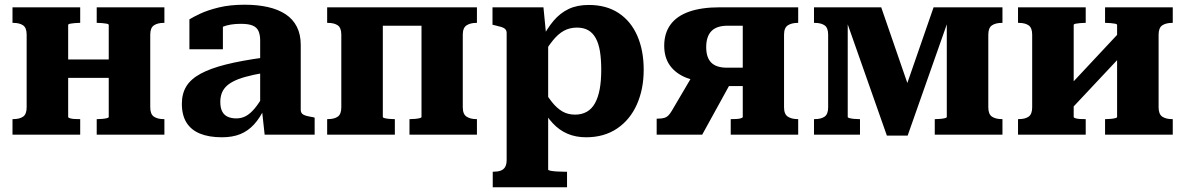

<svg xmlns="http://www.w3.org/2000/svg" viewBox="-20 -571 5025 814"><path d="M93 -116V-424Q93 -453 78 -463.5Q63 -474 36 -474H33V-540H320V-474H316Q307 -474 296 -473Q285 -472 277 -470.5Q269 -469 269 -465V-75Q269 -72 277 -69.5Q285 -67 296 -66.5Q307 -66 316 -66H320V0H33V-66H36Q63 -66 78 -76.5Q93 -87 93 -116ZM441 -75V-465Q441 -469 433 -470.5Q425 -472 414 -473Q403 -474 394 -474H390V-540H677V-474H674Q648 -474 632.5 -463.5Q617 -453 617 -424V-116Q617 -87 632.5 -76.5Q648 -66 674 -66H677V0H390V-66H394Q403 -66 414 -67Q425 -68 433 -70Q441 -72 441 -75ZM202 -241V-319H512V-241Z M1098 -327V-262Q1052 -254 1020 -245Q988 -236 967.5 -225Q947 -214 935.5 -201Q924 -188 919 -172.5Q914 -157 914 -139Q914 -114 922 -98.5Q930 -83 945.5 -76Q961 -69 982 -69Q1004 -69 1022.5 -79Q1041 -89 1059.5 -111Q1078 -133 1097 -167L1103 -115Q1083 -72 1057.5 -44Q1032 -16 999 -2.5Q966 11 921 11Q866 11 828 -4.5Q790 -20 770.5 -51.5Q751 -83 751 -131Q751 -174 770 -205Q789 -236 830.5 -258.5Q872 -281 937.5 -297.5Q1003 -314 1098 -327ZM1102 0 1090 -110 1083 -109V-400Q1083 -423 1076 -439Q1069 -455 1051.5 -462.5Q1034 -470 1001 -470Q955 -470 924.5 -457.5Q894 -445 882 -429Q875 -435 874.5 -443Q874 -451 880 -459Q886 -467 897 -472.5Q908 -478 925 -478V-362H783V-489Q799 -499 830 -513.5Q861 -528 908 -539.5Q955 -551 1018 -551Q1072 -551 1116 -541Q1160 -531 1191 -510.5Q1222 -490 1238.5 -457.5Q1255 -425 1255 -381V-106Q1255 -95 1261 -89Q1267 -83 1278.5 -80Q1290 -77 1308 -74L1314 -72V0Z M1427 -116V-424Q1427 -453 1412 -463.5Q1397 -474 1370 -474H1367V-540H1603V-75Q1603 -72 1611 -70Q1619 -68 1630 -67Q1641 -66 1650 -66H1654V0H1367V-66H1370Q1397 -66 1412 -76.5Q1427 -87 1427 -116ZM1767 -75V-540H2002V-474H2000Q1974 -474 1958 -463.5Q1942 -453 1942 -424V-116Q1942 -87 1958 -76.5Q1974 -66 2000 -66H2002V0H1716V-66H1719Q1729 -66 1740 -67Q1751 -68 1759 -70Q1767 -72 1767 -75ZM1532 -462V-540H1842V-462Z M2384 223H2069V157H2072Q2090 157 2102.5 152.5Q2115 148 2121.5 137Q2128 126 2128 107V-431Q2128 -441 2122.5 -447Q2117 -453 2106 -456.5Q2095 -460 2077 -464L2068 -466V-540H2284L2298 -397L2304 -395V148Q2304 151 2314.5 153Q2325 155 2340.5 156Q2356 157 2371 157H2384ZM2465 11Q2421 11 2386 -4Q2351 -19 2323.5 -48.5Q2296 -78 2275 -119L2276 -201Q2299 -165 2319.5 -139Q2340 -113 2363.5 -99Q2387 -85 2418 -85Q2446 -85 2467.5 -97Q2489 -109 2502.5 -133.5Q2516 -158 2522.5 -193Q2529 -228 2529 -275Q2529 -320 2523.5 -353.5Q2518 -387 2505.5 -409.5Q2493 -432 2473.5 -443Q2454 -454 2426 -454Q2395 -454 2370.5 -440.5Q2346 -427 2323.5 -399Q2301 -371 2275 -327V-402Q2299 -450 2327 -483Q2355 -516 2391 -533Q2427 -550 2476 -550Q2551 -550 2603 -515.5Q2655 -481 2682 -419Q2709 -357 2709 -275Q2709 -193 2680 -128Q2651 -63 2596 -26Q2541 11 2465 11Z M3129 -462H3065Q3018 -462 2996 -439Q2974 -416 2974 -371Q2974 -327 2995.5 -305.5Q3017 -284 3062 -284H3150V-206H3026L3000 -220Q2936 -223 2890.5 -241Q2845 -259 2820.5 -293Q2796 -327 2796 -377Q2796 -430 2822.5 -466.5Q2849 -503 2901.5 -521.5Q2954 -540 3031 -540H3364V-474H3362Q3336 -474 3320 -463.5Q3304 -453 3304 -424V-116Q3304 -87 3320 -76.5Q3336 -66 3362 -66H3364V0H3078V-66H3082Q3091 -66 3102 -66.5Q3113 -67 3121 -69.5Q3129 -72 3129 -75ZM2921 -259 3077 -218 2957 0H2764V-68H2769Q2785 -68 2795.5 -71Q2806 -74 2813.5 -81.5Q2821 -89 2828 -101Z M3716 -540 3852 -146 3782 -90 3938 -540H4230V-474H4228Q4201 -474 4185.5 -463.5Q4170 -453 4170 -424V-116Q4170 -87 4185.5 -76.5Q4201 -66 4228 -66H4230V0H3943V-66H3947Q3956 -66 3967 -67Q3978 -68 3986 -70Q3994 -72 3994 -75V-517L4011 -516L3828 4H3740L3557 -516L3574 -517V-75Q3574 -72 3582 -70Q3590 -68 3601 -67Q3612 -66 3621 -66H3626V0H3431V-66H3434Q3461 -66 3476 -76.5Q3491 -87 3491 -116V-424Q3491 -453 3476 -463.5Q3461 -474 3434 -474H3431V-540Z M4356 -116V-424Q4356 -453 4341 -463.5Q4326 -474 4299 -474H4296V-540H4583V-474H4579Q4570 -474 4559 -473Q4548 -472 4540 -470.5Q4532 -469 4532 -465V-75Q4532 -72 4540 -69.5Q4548 -67 4559 -66.5Q4570 -66 4579 -66H4583V0H4296V-66H4299Q4326 -66 4341 -76.5Q4356 -87 4356 -116ZM4716 -75V-465Q4716 -469 4708 -470.5Q4700 -472 4689 -473Q4678 -474 4669 -474H4665V-540H4952V-474H4950Q4923 -474 4907.5 -463.5Q4892 -453 4892 -424V-116Q4892 -87 4907.5 -76.5Q4923 -66 4949 -66H4952V0H4665V-66H4669Q4678 -66 4689 -67Q4700 -68 4708 -70Q4716 -72 4716 -75ZM4519 -106 4469 -159 4728 -436 4778 -382Z"/></svg>

Font: Roboto Serif
Style: Bold
Weight: 700
Designer: Greg Gazdowicz
Foundry: Commercial Type
Version: Version 1.008